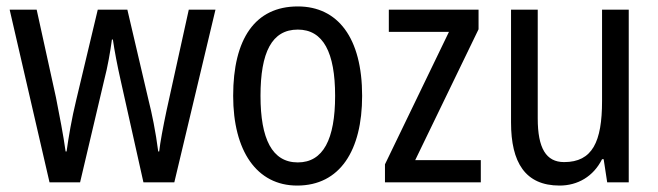

<svg xmlns="http://www.w3.org/2000/svg" viewBox="-20 -567 2046 597"><path d="M355 -318 426 0H522L650 -537H567L498 -224C487 -172 478 -124 475 -96H472C464 -158 452 -216 442 -255L376 -537H284L217 -256C203 -199 193 -139 187 -96H184C177 -147 165 -208 154 -264L94 -537H10L134 0H229L304 -318C315 -360 323 -407 328 -444H331C336 -409 345 -362 355 -318Z M1106 -269C1106 -450 1030 -547 906 -547C773 -547 705 -446 705 -269C705 -98 778 10 904 10C1037 10 1106 -99 1106 -269ZM790 -269C790 -404 825 -475 906 -475C985 -475 1022 -404 1022 -269C1022 -134 985 -62 906 -62C826 -62 790 -135 790 -269Z M1475 0V-69H1271L1468 -476V-537H1189V-468H1376L1177 -56V0Z M1935 -537H1852V-253C1852 -126 1822 -63 1734 -63C1678 -63 1652 -106 1652 -199V-537H1569V-186C1569 -62 1613 10 1720 10C1776 10 1825 -18 1852 -72H1857L1868 0H1935Z"/></svg>

Font: Noto Sans Lao UI Cond
Style: Regular
Weight: 400
Width: 3
Designer: Monotype Design Team
Foundry: Monotype Imaging Inc.
Version: Version 2.000